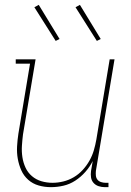

<svg xmlns="http://www.w3.org/2000/svg" viewBox="-20 -765 540 793"><path d="M190 8Q164 8 139.5 1Q115 -6 96.5 -22.5Q78 -39 68 -61.5Q58 -84 53.5 -109Q49 -134 50.5 -160.5Q52 -187 56 -213L104 -502H45V-520H127L75 -210Q72 -186 70.5 -162.5Q69 -139 72.5 -116Q76 -93 85.5 -72.5Q95 -52 112 -37.5Q129 -23 151 -16.5Q173 -10 197 -10Q219 -10 241.5 -15.5Q264 -21 284.5 -33Q305 -45 321.5 -63Q338 -81 349.5 -101.5Q361 -122 367.5 -144Q374 -166 378 -189L433 -520H453L376 -59Q375 -49 376 -39.5Q377 -30 382.5 -23Q388 -16 397.5 -13Q407 -10 416 -10H428V8H413Q400 8 387.5 4Q375 0 366.5 -9.5Q358 -19 356 -32Q354 -45 356 -59L363 -100Q351 -76 332.5 -55Q314 -34 291 -19Q268 -4 242 2Q216 8 190 8ZM380 -596 292 -735 310 -745 396 -604ZM210 -596 122 -735 140 -745 226 -604Z"/></svg>

Font: Iosevka Curly Slab Thin
Style: Italic
Weight: 100
Italic angle: -9°
Monospace: yes
Designer: Belleve Invis
Foundry: Belleve Invis
Version: Version 22.1.2; ttfautohint (v1.8.4)